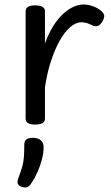

<svg xmlns="http://www.w3.org/2000/svg" viewBox="-20 -539 492 854"><path d="M136 15Q115 15 104.5 8.5Q94 2 94 -11V-489Q94 -502 104.5 -508.5Q115 -515 136 -515Q158 -515 169 -508.5Q180 -502 180 -489V-346Q197 -392 218 -425Q239 -458 262 -478.5Q285 -499 307.5 -509Q330 -519 351 -519Q376 -519 400.5 -508.5Q425 -498 437 -483Q444 -476 443.5 -465.5Q443 -455 434 -441Q425 -427 414 -423.5Q403 -420 391 -426Q379 -432 367.5 -436Q356 -440 341 -440Q318 -440 293 -419Q268 -398 246 -359Q224 -320 206.5 -266.5Q189 -213 180 -150V-11Q180 2 169 8.5Q158 15 136 15ZM74 291Q62 286 59 278Q56 270 61 255Q73 224 79 202Q85 180 86.5 157.5Q88 135 88 105Q88 88 97.5 81Q107 74 126 74Q149 74 161.5 85Q174 96 174 115Q174 140 167 168Q160 196 148 223.5Q136 251 120 275Q110 291 100 294Q90 297 74 291Z"/></svg>

Font: Playwrite GB S
Style: Regular
Weight: 400
Designer: Veronika Burian, José Scaglione
Foundry: TypeTogether
Version: Version 1.000